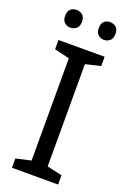

<svg xmlns="http://www.w3.org/2000/svg" viewBox="-168 -952 676 1008"><g transform="rotate(20 169.5 -447.5)"><path d="M297.9 0H40V-51.8L124 -70.8V-642.1L40 -662.1V-713.9H297.9V-662.1L213.9 -642.1V-70.8L297.9 -51.8ZM263.2 -895Q282.2 -895 296.4 -883.5Q310.5 -872.1 310.5 -846.2Q310.5 -820.3 296.4 -808.1Q282.2 -795.9 263.2 -795.9Q244.6 -795.9 231 -808.1Q217.3 -820.3 217.3 -846.2Q217.3 -872.1 231 -883.5Q244.6 -895 263.2 -895ZM76.2 -895Q95.2 -895 109.4 -883.5Q123.5 -872.1 123.5 -846.2Q123.5 -820.3 109.4 -808.1Q95.2 -795.9 76.2 -795.9Q56.6 -795.9 43 -808.1Q29.3 -820.3 29.3 -846.2Q29.3 -872.1 43 -883.5Q56.6 -895 76.2 -895Z"/></g></svg>

Font: NotoSans
Style: Regular
Weight: 400
Designer: Monotype Design team
Foundry: Monotype Imaging Inc.
Version: Version 1.04; ttfautohint (v1.4.1)